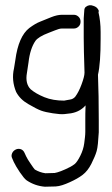

<svg xmlns="http://www.w3.org/2000/svg" viewBox="-20 -542 424 727"><path d="M297 -473V-398C297 -373 298 -329 300 -267C300 -257 296 -242 289 -223C282 -204 274 -188 265 -176C260 -170 253 -166 245 -165C237 -164 230 -162 223 -161C195 -161 170 -165 148 -174C126 -183 109 -193 96 -204C82 -218 77 -239 82 -266C84 -280 86 -293 88 -306C92 -341 101 -368 114 -387C121 -397 138 -408 165 -418C170 -420 178 -423 188 -427C198 -431 207 -434 214 -434H260C267 -434 273 -437 278 -442C283 -447 285 -453 285 -460C285 -467 283 -473 278 -478C273 -483 267 -486 260 -486H214C203 -486 189 -483 174 -477C159 -471 145 -465 132 -460C119 -455 106 -447 91 -436C64 -415 46 -375 38 -314C36 -302 34 -291 33 -283C26 -253 29 -223 41 -194C51 -175 66 -160 87 -148C109 -135 125 -127 136 -123C147 -119 161 -116 180 -113C199 -110 213 -109 224 -110C235 -111 243 -112 249 -113C272 -117 290 -127 304 -143C303 -121 303 -102 303 -86V-43C303 -30 301 -16 299 0C297 16 292 32 284 48C276 64 269 74 263 79C257 84 251 87 246 90C219 104 199 111 187 113L152 114C137 112 124 107 112 100C109 97 104 90 96 78C88 66 82 57 79 50L73 37C70 30 65 25 59 23C53 21 46 21 40 24C34 27 29 31 26 38C23 45 23 51 26 57L32 71C37 81 44 94 55 110C66 126 74 136 81 141C102 155 125 163 150 165L191 164C207 163 224 157 244 148C264 139 280 130 293 120C306 110 317 96 326 78C335 60 342 44 346 30C350 16 352 -7 354 -41V-86C354 -149 353 -207 351 -259C358 -289 361 -334 361 -395V-421C361 -449 358 -474 353 -495L354 -500C354 -503 352 -506 349 -510C346 -514 340 -518 333 -520C323 -524 314 -523 305 -516C301 -513 299 -508 299 -500Z"/></svg>

Font: AppleStorm
Style: Rg
Weight: 400
Foundry: Cannot Into Space Fonts
Version: Version 1.01